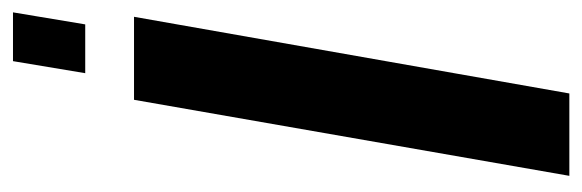

<svg xmlns="http://www.w3.org/2000/svg" viewBox="-328 -590 918 303"><g transform="rotate(-90 131.5 -439.0)"><path d="M5 0 125 -687H256L135 0ZM167 -764 186 -878H263L244 -764Z"/></g></svg>

Font: Archivo ExtraCondensed
Style: Bold Italic
Weight: 700
Width: 2
Italic angle: -10°
Designer: Hector Gatti
Foundry: Omnibus-Type
Version: Version 2.001